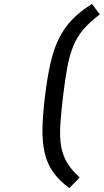

<svg xmlns="http://www.w3.org/2000/svg" viewBox="-20 -787 531 983"><path d="M335 176Q282 137 251.5 93.2Q221 49.5 208.5 -5.2Q196 -60 197.5 -131.2Q199 -202.5 210.5 -296Q222 -389.5 237.8 -460.5Q253.5 -531.5 279.8 -586Q306 -640.5 347.2 -684.2Q388.5 -728 451 -767L491 -713Q438 -673.5 405.2 -634.2Q372.5 -595 354 -548.2Q335.5 -501.5 324.2 -440.2Q313 -379 303 -296Q293 -213 289 -151.5Q285 -90 292.2 -43Q299.5 4 322 43.2Q344.5 82.5 388 121.5Z"/></svg>

Font: Expletus Sans Medium
Style: Italic
Weight: 500
Italic angle: -7°
Version: Version 7.500